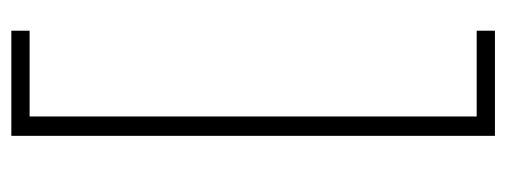

<svg xmlns="http://www.w3.org/2000/svg" viewBox="-304 -452 914 347"><g transform="rotate(-90 153.5 -278.0)"><path d="M272 159H82V-715H272V-682H117V126H272Z"/></g></svg>

Font: Noto Sans Arabic ExtCond ExtLt
Style: Regular
Weight: 200
Width: 2
Designer: Monotype Design Team, Nadine Chahine, Nizar Qandah and Khaled Hosny
Foundry: Monotype Imaging Inc.
Version: Version 2.012; ttfautohint (v1.8.4.7-5d5b)